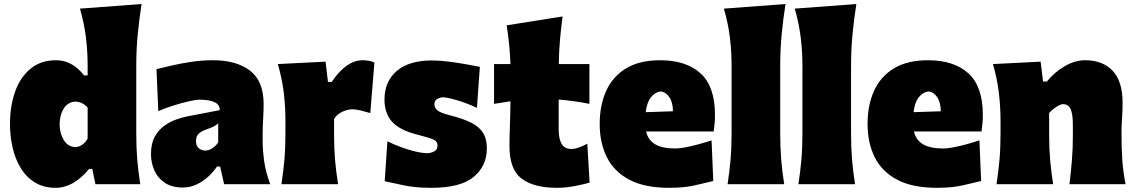

<svg xmlns="http://www.w3.org/2000/svg" viewBox="-20 -899 5544 937"><path d="M252 17.6Q193.8 17.6 151.6 -7.8Q109.4 -33.2 82.3 -76.9Q55.2 -120.6 42 -176.8Q28.8 -232.9 28.8 -293.9Q28.8 -381.3 53.7 -451.7Q78.6 -522 128.7 -563.5Q178.7 -605 253.9 -605Q332.5 -605 390.1 -531.2H407.7V-577.6Q407.7 -647.5 399.4 -716.1Q391.1 -784.7 370.1 -856.9L670.9 -879.4Q660.2 -811.5 652.6 -736.1Q645 -660.6 645 -577.6V-250.5Q645 -177.2 649.9 -119.1Q654.8 -61 664.6 0H445.8L430.2 -74.7H415Q338.4 17.6 252 17.6ZM348.1 -180.7Q368.7 -183.1 383.3 -194.1Q397.9 -205.1 407.7 -222.7V-374Q382.8 -401.9 348.1 -403.3Q310.1 -400.9 290.5 -368.7Q271 -336.4 271 -291.5Q271 -249.5 290.8 -216.3Q310.5 -183.1 348.1 -180.7Z M872.6 16.1Q819.3 16.1 784.9 -6.6Q750.5 -29.3 733.6 -66.7Q716.8 -104 716.8 -147.5Q716.8 -198.7 735.6 -232.4Q754.4 -266.1 783 -286.1Q811.5 -306.2 842.3 -316.7Q873 -327.1 896.5 -331.5L1052.2 -361.3Q1055.2 -412.6 950.7 -412.6Q937.5 -412.6 903.6 -405Q869.6 -397.5 828.4 -384.8Q787.1 -372.1 752.4 -356.4L743.7 -561.5Q773.4 -568.8 817.4 -579.1Q861.3 -589.4 913.6 -597.2Q965.8 -605 1019.5 -605Q1133.3 -605 1200 -554.4Q1266.6 -503.9 1266.6 -390.1Q1266.6 -360.4 1264.2 -318.8Q1261.7 -277.3 1261.7 -248V-216.3Q1261.7 -168 1269 -113.8Q1276.4 -59.6 1298.8 0H1073.7L1054.2 -86.4H1039.1Q1022.5 -61.5 997.1 -37.8Q971.7 -14.2 939.9 1Q908.2 16.1 872.6 16.1ZM982.4 -164.1Q998 -164.1 1015.4 -175Q1032.7 -186 1044.9 -204.1V-297.4Q1037.1 -289.6 1025.4 -283Q1013.7 -276.4 986.3 -267.1Q968.3 -261.2 952.4 -249Q936.5 -236.8 936.5 -210.9Q936.5 -186 950.9 -175Q965.3 -164.1 982.4 -164.1Z M1353.5 0Q1362.8 -61 1367.9 -119.1Q1373 -177.2 1373 -250.5V-308.6Q1373 -377 1365 -445.6Q1356.9 -514.2 1335.9 -586.4L1568.8 -598.1L1580.6 -499H1598.6Q1635.7 -553.7 1673.1 -579.3Q1710.4 -605 1748 -605Q1758.8 -605 1775.4 -603Q1792 -601.1 1807.1 -593.3L1787.1 -347.2Q1764.6 -354 1740 -359.9Q1715.3 -365.7 1700.2 -365.7Q1676.3 -365.7 1650.4 -353.5Q1624.5 -341.3 1610.4 -318.4V-236.8Q1610.4 -173.8 1615.2 -117.4Q1620.1 -61 1629.9 0Z M2085 17.6Q2006.8 17.6 1950.4 5.4Q1894 -6.8 1857.4 -14.6L1870.6 -209.5Q1901.9 -193.8 1937.7 -180.7Q1973.6 -167.5 2008.1 -159.4Q2042.5 -151.4 2068.4 -151.4Q2087.4 -153.3 2101.3 -161.4Q2115.2 -169.4 2115.2 -189.5Q2115.2 -209.5 2093.5 -218.8Q2071.8 -228 2015.6 -242.2Q1929.7 -264.2 1893.1 -305.2Q1856.4 -346.2 1856.4 -412.6Q1856.4 -501.5 1916.3 -552.7Q1976.1 -604 2087.4 -604Q2126.5 -604 2171.4 -598.1Q2216.3 -592.3 2256.6 -585Q2296.9 -577.6 2321.8 -572.8L2307.6 -372.6Q2252.9 -397.9 2206.5 -411.1Q2160.2 -424.3 2138.2 -424.3Q2125 -422.4 2112.5 -415.3Q2100.1 -408.2 2100.1 -390.6Q2100.1 -372.6 2114.7 -360.4Q2129.4 -348.1 2173.8 -336.9Q2242.2 -319.8 2282 -298.8Q2321.8 -277.8 2338.9 -248.3Q2356 -218.8 2356 -175.3Q2356 -89.4 2292 -35.9Q2228 17.6 2085 17.6Z M2698.2 17.6Q2585 17.6 2525.6 -27.3Q2466.3 -72.3 2466.3 -186Q2466.3 -228 2468.3 -278.6Q2470.2 -329.1 2471.2 -404.8L2391.1 -392.1V-586.4H2471.2Q2469.2 -638.2 2464.6 -683.1Q2460 -728 2452.6 -775.4L2725.6 -818.8Q2717.8 -759.8 2712.9 -705.3Q2708 -650.9 2707 -586.4H2856.4V-392.1Q2818.8 -399.9 2781 -405Q2743.2 -410.2 2706.5 -413.1V-266.6Q2706.5 -220.7 2721.2 -196.3Q2735.8 -171.9 2769 -171.9Q2784.7 -171.9 2804.9 -179Q2825.2 -186 2846.2 -197.8L2857.4 -7.8Q2831.5 0 2785.9 8.8Q2740.2 17.6 2698.2 17.6Z M3246.1 17.6Q3125.5 17.6 3050.8 -22.2Q2976.1 -62 2941.4 -132.3Q2906.7 -202.6 2906.7 -293.9Q2906.7 -385.3 2938.2 -455.3Q2969.7 -525.4 3035.2 -565.2Q3100.6 -605 3201.2 -605Q3328.6 -605 3398.9 -541Q3469.2 -477.1 3469.2 -338.4Q3469.2 -313.5 3467.3 -294.7Q3465.3 -275.9 3462.9 -257.3H3133.3Q3142.1 -216.3 3176.8 -195.3Q3211.4 -174.3 3277.3 -174.3Q3296.4 -174.3 3326.7 -180.2Q3356.9 -186 3390.6 -195.3Q3424.3 -204.6 3452.6 -213.9L3460.9 -15.6Q3422.9 -6.3 3370.8 5.6Q3318.8 17.6 3246.1 17.6ZM3264.2 -356Q3263.7 -400.4 3246.1 -425.5Q3228.5 -450.7 3203.6 -452.6Q3177.2 -449.7 3157 -424.6Q3136.7 -399.4 3131.3 -351.6Z M3530.8 0Q3540 -61 3545.2 -119.1Q3550.3 -177.2 3550.3 -250.5V-577.6Q3550.3 -647.5 3542 -716.1Q3533.7 -784.7 3512.7 -856.9L3813.5 -879.4Q3802.7 -811.5 3795.2 -736.1Q3787.6 -660.6 3787.6 -577.6V-250.5Q3787.6 -177.2 3792.5 -119.1Q3797.4 -61 3807.1 0Z M3876.5 0Q3885.7 -61 3890.9 -119.1Q3896 -177.2 3896 -250.5V-577.6Q3896 -647.5 3887.7 -716.1Q3879.4 -784.7 3858.4 -856.9L4159.2 -879.4Q4148.4 -811.5 4140.9 -736.1Q4133.3 -660.6 4133.3 -577.6V-250.5Q4133.3 -177.2 4138.2 -119.1Q4143.1 -61 4152.8 0Z M4553.2 17.6Q4432.6 17.6 4357.9 -22.2Q4283.2 -62 4248.5 -132.3Q4213.9 -202.6 4213.9 -293.9Q4213.9 -385.3 4245.4 -455.3Q4276.9 -525.4 4342.3 -565.2Q4407.7 -605 4508.3 -605Q4635.7 -605 4706.1 -541Q4776.4 -477.1 4776.4 -338.4Q4776.4 -313.5 4774.4 -294.7Q4772.5 -275.9 4770 -257.3H4440.4Q4449.2 -216.3 4483.9 -195.3Q4518.6 -174.3 4584.5 -174.3Q4603.5 -174.3 4633.8 -180.2Q4664.1 -186 4697.8 -195.3Q4731.4 -204.6 4759.8 -213.9L4768.1 -15.6Q4730 -6.3 4678 5.6Q4626 17.6 4553.2 17.6ZM4571.3 -356Q4570.8 -400.4 4553.2 -425.5Q4535.6 -450.7 4510.7 -452.6Q4484.4 -449.7 4464.1 -424.6Q4443.8 -399.4 4438.5 -351.6Z M4843.3 0Q4852.5 -61 4857.7 -119.1Q4862.8 -177.2 4862.8 -250.5V-308.6Q4862.8 -377 4854.7 -445.6Q4846.7 -514.2 4825.7 -586.4L5058.6 -598.1L5070.3 -501H5088.9Q5126.5 -547.4 5176.3 -576.2Q5226.1 -605 5275.4 -605Q5361.3 -605 5409.9 -553.7Q5458.5 -502.4 5458.5 -397.5Q5458.5 -358.9 5455.8 -321.3Q5453.1 -283.7 5453.1 -250.5Q5453.1 -177.2 5457 -119.1Q5460.9 -61 5473.1 0H5199.2Q5206.5 -61 5211.2 -117.4Q5215.8 -173.8 5215.8 -236.8V-288.6Q5215.8 -340.8 5205.3 -365.7Q5194.8 -390.6 5167.5 -390.6Q5155.3 -390.6 5134.3 -376.7Q5113.3 -362.8 5100.1 -347.2V-236.8Q5100.1 -173.8 5105 -117.4Q5109.9 -61 5119.6 0Z"/></svg>

Font: Pinar Black
Style: Regular
Weight: 900
Designer: Amin Abedi
Version: Version 3.000